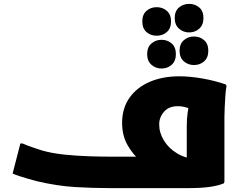

<svg xmlns="http://www.w3.org/2000/svg" viewBox="-20 -969 1251 989"><path d="M549 0Q457 0 366 -5.5Q275 -11 168 -36Q149 -41 125 -48Q101 -55 79.5 -62Q58 -69 45 -75L85 -230H96Q107 -225 126.5 -217.5Q146 -210 165.5 -204Q185 -198 196 -194Q249 -179 313 -172.5Q377 -166 439.5 -164Q502 -162 549 -162H748L706 -138Q665 -172 637 -221.5Q609 -271 609 -336Q609 -412 647.5 -466Q686 -520 752.5 -548Q819 -576 904 -576Q957 -576 1021 -565Q1085 -554 1143 -534L1147 -526Q1143 -508 1141 -478Q1139 -448 1137.5 -417Q1136 -386 1136 -366V-32L1132 -24Q1102 -12 1058 -6Q1014 0 951 0ZM800 -328Q800 -285 824.5 -245Q849 -205 893 -178.5Q937 -152 993 -150L942 -90V-315Q942 -358 946.5 -388.5Q951 -419 957 -445L973 -404Q966 -406 954.5 -410.5Q943 -415 928.5 -418.5Q914 -422 895 -422Q850 -422 825 -393.5Q800 -365 800 -328ZM880 -876Q880 -912 902 -930.5Q924 -949 954 -949Q985 -949 1006.5 -930.5Q1028 -912 1028 -876Q1028 -841 1006.5 -821.5Q985 -802 954 -802Q924 -802 902 -821.5Q880 -841 880 -876ZM713 -859Q713 -894 734.5 -913Q756 -932 787 -932Q818 -932 839.5 -913Q861 -894 861 -859Q861 -823 839.5 -804Q818 -785 787 -785Q756 -785 734.5 -804Q713 -823 713 -859ZM905 -708Q905 -743 927 -762Q949 -781 979 -781Q1010 -781 1031.5 -762Q1053 -743 1053 -708Q1053 -672 1031.5 -653Q1010 -634 979 -634Q949 -634 927 -653Q905 -672 905 -708ZM738 -690Q738 -726 760 -745Q782 -764 812 -764Q843 -764 864.5 -745Q886 -726 886 -690Q886 -655 864.5 -635.5Q843 -616 812 -616Q782 -616 760 -635.5Q738 -655 738 -690Z"/></svg>

Font: Kufam ExtraBold
Style: Italic
Weight: 800
Italic angle: -11°
Designer: Artur Schmal
Foundry: Original Type
Version: Version 1.301; ttfautohint (v1.8.3)